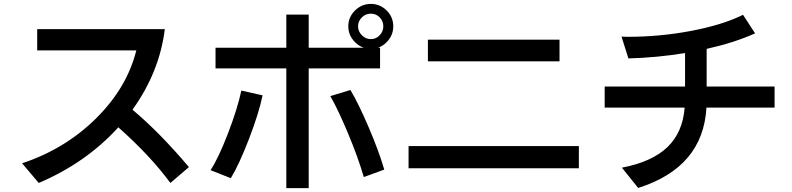

<svg xmlns="http://www.w3.org/2000/svg" viewBox="-20 -890 4040 980"><path d="M92.8 -56.6Q311.5 -128.9 469.7 -285.2Q627.9 -441.4 675.8 -632.8H169.9V-741.2H821.3Q793.9 -521.5 656.2 -330.1Q795.9 -212.9 944.3 -37.1L849.6 43.9Q748 -94.7 584 -240.2Q418.9 -58.6 177.7 43.9Z M1054.7 -21.5Q1095.7 -84 1144 -210Q1192.4 -335.9 1211.9 -427.7L1320.3 -403.3Q1300.8 -310.5 1251 -181.2Q1201.2 -51.8 1158.2 19.5ZM1080.1 -541V-646.5H1441.4V-815.4H1555.7V-646.5H1919.9V-541H1555.7V70.3H1441.4V-541ZM1666 -399.4 1768.6 -430.7Q1809.6 -362.3 1861.8 -240.2Q1914.1 -118.2 1941.4 -24.4L1836.9 13.7Q1807.6 -86.9 1756.3 -209.5Q1705.1 -332 1666 -399.4ZM1792 -674.8Q1757.8 -709 1757.8 -755.9Q1757.8 -802.7 1792 -836.4Q1826.2 -870.1 1873 -870.1Q1919.9 -870.1 1953.6 -836.4Q1987.3 -802.7 1987.3 -755.9Q1987.3 -709 1953.6 -674.8Q1919.9 -640.6 1873 -640.6Q1826.2 -640.6 1792 -674.8ZM1827.1 -801.3Q1807.6 -782.2 1807.6 -755.9Q1807.6 -729.5 1827.1 -710Q1846.7 -690.4 1873 -690.4Q1899.4 -690.4 1918 -710Q1936.5 -729.5 1936.5 -755.9Q1936.5 -782.2 1918 -801.3Q1899.4 -820.3 1873 -820.3Q1846.7 -820.3 1827.1 -801.3Z M2065.4 -31.2V-144.5H2934.6V-31.2ZM2164.1 -577.1V-687.5H2835.9V-577.1Z M3066.4 -340.8V-448.2H3476.6V-619.1Q3332 -595.7 3187.5 -591.8L3152.3 -703.1L3183.6 -702.1Q3348.6 -702.1 3508.3 -732.4Q3668 -762.7 3772.5 -814.5L3834 -719.7Q3724.6 -670.9 3586.9 -640.6V-448.2H3933.6V-340.8H3585.9Q3568.4 -35.2 3237.3 69.3L3154.3 -34.2Q3307.6 -63.5 3386.2 -138.7Q3464.8 -213.9 3474.6 -340.8Z"/></svg>

Font: GenEi M Gothic v2 Medium
Style: Regular
Weight: 500
Version: Version 2.0